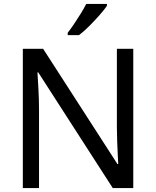

<svg xmlns="http://www.w3.org/2000/svg" viewBox="-20 -1015 800 984"><path d="M663 -51H558L176 -644H172Q174 -609 177 -557Q180 -505 180 -450V-51H97V-765H201L582 -174H586Q585 -190 583.5 -222Q582 -254 580.5 -292Q579 -330 579 -362V-765H663ZM528 -985Q516 -967 491 -938.5Q466 -910 437.5 -881.5Q409 -853 385 -835H327V-847Q342 -866 359.5 -892Q377 -918 394 -945.5Q411 -973 422 -995H528Z"/></svg>

Font: Noto Sans Tamil UI
Style: Regular
Weight: 400
Designer: Jelle Bosma - Monotype Design Team
Foundry: Monotype Imaging Inc.
Version: Version 2.004; ttfautohint (v1.8.4.7-5d5b)